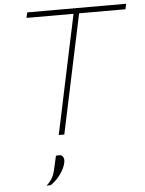

<svg xmlns="http://www.w3.org/2000/svg" viewBox="-64 -763 828 1096"><g transform="rotate(-5 350.5 -215.5)"><path d="M252 0Q265 -60 277 -116.5Q288.5 -173 302.5 -238L352 -472Q364.5 -529.5 375 -580Q385.5 -630 396.5 -682H127L134 -713H701L694 -682H428.5Q417.5 -630 407 -580Q396.5 -529.5 384 -472L334.5 -238Q320.5 -173 308.8 -116.5Q297 -60 284 0ZM158 282Q186 255.5 196.5 231.2Q207 207 215 165Q218 153 220.5 140.5Q223 128 226 116L247 115Q260.5 115.5 267.5 128.5Q271.5 136.5 271.5 146.5Q271.5 152.5 270 159Q263.5 191 239 225Q214.5 259 182 281Z"/></g></svg>

Font: Heraclito Thin
Style: Italic
Weight: 100
Italic angle: -12°
Designer: Kostas Bartsokas (font) & Cristiano Sobral (main changes)
Foundry: Kostas Bartsokas (font) & Cristiano Sobral (main changes)
Version: Version 1.00;July 8, 2020;FontCreator 13.0.0.2655 64-bit